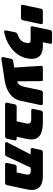

<svg xmlns="http://www.w3.org/2000/svg" viewBox="1028 -1778 807 2903"><g transform="rotate(90 1431.5 -326.5)"><path d="M74 -240Q63 -240 57 -248Q51 -256 53 -267L112 -544Q114 -555 124 -563Q134 -571 145 -571H324Q335 -571 341 -563Q347 -555 345 -544L286 -267Q284 -256 274 -248Q264 -240 253 -240Z M461 15Q450 17 444 5.5Q438 -6 440 -17L469 -156Q472 -167 482.5 -177.5Q493 -188 504 -192L533 -203Q553 -211 572 -224.5Q591 -238 605.5 -260Q620 -282 627 -315Q633 -340 631 -355.5Q629 -371 617.5 -378.5Q606 -386 581 -386H564Q554 -386 547.5 -394Q541 -402 543 -413L571 -546Q573 -556 583.5 -563.5Q594 -571 604 -571H671Q759 -571 805.5 -540Q852 -509 864 -454Q876 -399 861 -326Q847 -260 811.5 -205Q776 -150 726.5 -108Q677 -66 619.5 -37.5Q562 -9 503 5ZM610 -386H399Q388 -386 382 -394Q376 -402 378 -413L435 -683Q438 -694 447.5 -702Q457 -710 468 -710H621Q632 -710 638.5 -702Q645 -694 642 -683L619 -571H650Z M864 57Q853 58 847 49.5Q841 41 843 30L869 -94Q871 -105 881 -112Q891 -119 902 -121L1138 -163Q1194 -173 1225 -188.5Q1256 -204 1271 -231Q1286 -258 1295 -300L1347 -545Q1349 -556 1359 -563.5Q1369 -571 1380 -571H1549Q1560 -571 1566 -563Q1572 -555 1570 -544L1504 -235Q1489 -163 1443.5 -112Q1398 -61 1325.5 -30Q1253 1 1155 13ZM1009 -24 976 -531Q975 -539 974.5 -543Q974 -547 975 -551Q977 -559 984.5 -565Q992 -571 1000 -571H1187Q1206 -571 1206 -556L1211 -47Z M1553 0Q1542 0 1536 -8Q1530 -16 1532 -27L1558 -148Q1560 -159 1569.5 -167Q1579 -175 1590 -175H1815L1846 -320Q1854 -358 1839.5 -376.5Q1825 -395 1788 -395H1647Q1636 -395 1630 -403Q1624 -411 1626 -422L1652 -544Q1654 -555 1664 -563Q1674 -571 1685 -571H1831Q1924 -571 1986.5 -548Q2049 -525 2074.5 -470Q2100 -415 2079 -318L2048 -175H2081Q2092 -175 2098.5 -167Q2105 -159 2103 -148L2077 -27Q2075 -16 2065 -8Q2055 0 2044 0Z M2572 -387 2240 -386Q2229 -386 2223 -394Q2217 -402 2219 -413L2247 -544Q2249 -555 2259 -563Q2269 -571 2280 -571H2648Q2718 -571 2769 -547.5Q2820 -524 2841 -470.5Q2862 -417 2843 -327L2779 -27Q2777 -16 2767 -8Q2757 0 2746 0H2464Q2453 0 2447 -8Q2441 -16 2443 -27L2469 -148Q2471 -159 2480.5 -167Q2490 -175 2501 -175H2587L2618 -317Q2623 -342 2618.5 -357.5Q2614 -373 2602 -380Q2590 -387 2572 -387ZM2151 0Q2140 0 2132.5 -8Q2125 -16 2130 -27L2339 -434Q2344 -445 2352.5 -453Q2361 -461 2372 -461H2513Q2524 -461 2531 -450.5Q2538 -440 2533 -429L2347 -27Q2345 -16 2335 -8Q2325 0 2314 0Z"/></g></svg>

Font: Rubik Black
Style: Italic
Weight: 900
Italic angle: -12°
Designer: Hubert and Fischer
Foundry: Hubert and Fischer
Version: Version 2.300;gftools[0.9.30]